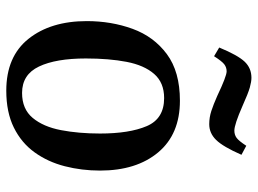

<svg xmlns="http://www.w3.org/2000/svg" viewBox="-122 -664 801 596"><g transform="rotate(90 278.0 -366.5)"><path d="M262 14Q156 14 101 -55Q46 -124 46 -236Q46 -312 70 -378Q94 -444 148.5 -484.5Q203 -525 293 -525Q397 -525 453.5 -457.5Q510 -390 510 -277Q510 -220 496.5 -167.5Q483 -115 453.5 -74Q424 -33 376.5 -9.5Q329 14 262 14ZM269 -35Q319 -35 346.5 -68Q374 -101 384.5 -156Q395 -211 395 -277Q395 -368 372 -422Q349 -476 285 -476Q237 -476 210 -445Q183 -414 172.5 -359.5Q162 -305 162 -233Q162 -140 187 -87.5Q212 -35 269 -35ZM366 -616Q345 -616 325 -622.5Q305 -629 278 -641Q217 -670 202 -670Q190 -670 180.5 -663Q171 -656 155 -631L128 -647Q152 -705 172 -726Q192 -747 222 -747Q234 -747 252 -742Q270 -737 310 -719Q367 -694 386 -694Q399 -694 408.5 -701Q418 -708 433 -731L461 -716Q436 -659 415 -637.5Q394 -616 366 -616Z"/></g></svg>

Font: Literata 36pt Medium
Style: Italic
Weight: 500
Italic angle: -2°
Designer: Latin by Veronika Burian and Jose Scaglione. Greek by Irene Vlachou. Cyrillic by Vera Evstafieva
Foundry: TypeTogether
Version: Version 3.002